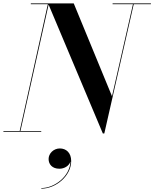

<svg xmlns="http://www.w3.org/2000/svg" viewBox="-56 -770 902 1122"><path d="M-36 -4.5V0H185V-4.5H63.5L228 -743L545 10H553.5L725.5 -745.5H826V-750H602V-745.5H721L598.5 -207.5L375 -750H124V-745.5H223.5L59 -4.5ZM228 159C228 190.5 249.5 216 291 216C319.5 216 347.5 200 355.5 174C353.5 258.5 264.5 329 185.5 329V332.5C270.5 332.5 360 258 360 171C360 123 331 97.5 293.5 97.5C257.5 97.5 228 126.5 228 159Z"/></svg>

Font: Bodoni* 36pt Medium
Style: Italic
Weight: 500
Italic angle: -13°
Version: Version 2.3